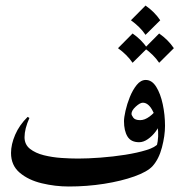

<svg xmlns="http://www.w3.org/2000/svg" viewBox="-20 -661 643 688"><path d="M546.9 -147 571.3 -210Q571.3 -174.8 560.3 -132.8Q549.3 -90.8 526.4 -65.4Q507.8 -45.4 461.4 -28.8Q415 -12.2 353.3 -2.4Q291.5 7.3 226.6 7.3Q177.7 7.3 129.9 -4.2Q82 -15.6 50.8 -42Q19.5 -68.4 19.5 -112.8Q19.5 -143.6 34.4 -178.2Q49.3 -212.9 79.1 -242.2L85.4 -238.3Q67.9 -199.2 67.9 -169.4Q67.9 -143.1 87.4 -127.7Q106.9 -112.3 137.2 -104.7Q167.5 -97.2 200.2 -95Q232.9 -92.8 259.8 -92.8Q294.9 -92.8 340.1 -96.2Q385.3 -99.6 428.7 -106.4Q472.2 -113.3 504.6 -123.3Q537.1 -133.3 546.9 -147ZM541.5 -136.7Q550.3 -171.4 544.7 -207.5Q539.1 -243.7 524.7 -268.3Q510.3 -293 491.7 -293Q481.9 -293 466.6 -279.1Q451.2 -265.1 451.2 -252.9Q451.2 -248.5 457.5 -239.5Q463.9 -230.5 482.4 -230.5Q498.5 -230.5 515.9 -243.4Q533.2 -256.3 538.6 -267.6L552.2 -218.8Q549.3 -205.1 537.4 -189.2Q525.4 -173.3 509.8 -162.4Q494.1 -151.4 478.5 -151.4Q449.2 -151.4 436.8 -171.9Q424.3 -192.4 424.3 -227.1Q424.3 -239.7 429.7 -263.9Q435.1 -288.1 445.3 -313.5Q455.6 -338.9 470 -356.7Q484.4 -374.5 502.4 -374.5Q524.4 -374.5 539.8 -349.9Q555.2 -325.2 563.2 -287.4Q571.3 -249.5 571.3 -210Q566.9 -185.1 559.1 -167.5Q551.3 -149.9 541.5 -136.7ZM501.5 -641.1Q533.7 -618.7 554.2 -588.4L501.5 -536.1Q491.2 -551.3 478 -564.2Q464.8 -577.1 449.2 -588.4ZM455.1 -541Q487.3 -518.6 507.8 -488.3L455.1 -436Q444.8 -451.2 431.6 -464.1Q418.5 -477.1 402.8 -488.3ZM550.3 -541Q582.5 -518.6 603 -488.3L550.3 -436Q540 -451.2 526.9 -464.1Q513.7 -477.1 498 -488.3Z"/></svg>

Font: Lateef Medium
Style: Regular
Weight: 500
Designer: SIL International
Foundry: SIL International
Version: Version 4.200